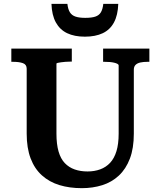

<svg xmlns="http://www.w3.org/2000/svg" viewBox="-20 -963 836 1000"><path d="M274 -267Q274 -212 285 -174Q296 -136 317.5 -113.5Q339 -91 369 -80.5Q399 -70 436 -70Q472 -70 502 -81Q532 -92 553.5 -115Q575 -138 586.5 -175.5Q598 -213 598 -267V-622Q598 -627 591.5 -630.5Q585 -634 574.5 -636.5Q564 -639 551.5 -640Q539 -641 526 -641H517V-710H758V-641H747Q727 -641 711 -637.5Q695 -634 686 -625Q677 -616 677 -600V-267Q677 -191 656.5 -137Q636 -83 599 -48.5Q562 -14 512.5 1.5Q463 17 406 17Q342 17 289.5 1Q237 -15 198.5 -49.5Q160 -84 139.5 -138Q119 -192 119 -267V-605Q119 -627 99.5 -634Q80 -641 49 -641H39V-710H354V-642H344Q333 -642 320.5 -641Q308 -640 297.5 -638.5Q287 -637 280.5 -635.5Q274 -634 274 -631ZM422 -772Q477 -772 515 -790Q553 -808 573.5 -846Q594 -884 596 -943H518Q515 -915 505.5 -899Q496 -883 476.5 -876.5Q457 -870 424 -870Q393 -870 373.5 -876.5Q354 -883 344 -899Q334 -915 331 -943H248Q250 -884 271 -846Q292 -808 330 -790Q368 -772 422 -772Z"/></svg>

Font: Roboto Serif 20pt SemiBold
Style: Regular
Weight: 600
Version: Version 1.008